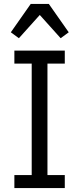

<svg xmlns="http://www.w3.org/2000/svg" viewBox="-20 -955 402 975"><path d="M53 0V-66H141V-632H53V-698H309V-632H221V-66H309V0ZM228 -935 329 -791 288 -761 182 -879 76 -761 35 -791 136 -935Z"/></svg>

Font: IBM Plex Sans Condensed
Style: Regular
Weight: 400
Width: 3
Designer: Mike Abbink, Paul van der Laan, Pieter van Rosmalen
Foundry: Bold Monday
Version: Version 1.1